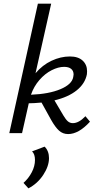

<svg xmlns="http://www.w3.org/2000/svg" viewBox="-20 -731 537 1054"><path d="M474 -63Q412 5 354 5Q325 5 304 -14Q283 -33 260 -74L208 -168Q164 -164 138 -164L101 0H31L188 -711H261L175 -329Q213 -374 263 -397.5Q313 -421 364 -421Q409 -421 433.5 -398.5Q458 -376 458 -340Q458 -329 457 -323Q447 -272 401 -235Q355 -198 279 -180L328 -97Q341 -75 352.5 -65Q364 -55 380 -55Q413 -55 449 -93ZM150 -211Q249 -215 312 -241.5Q375 -268 382 -308Q384 -318 384 -322Q384 -342 370.5 -353Q357 -364 332 -364Q300 -364 263.5 -345.5Q227 -327 196.5 -292Q166 -257 150 -211ZM109 273Q137 248 154.5 214.5Q172 181 172 147Q172 115 156 100L225 74Q249 98 249 137Q249 181 217.5 229Q186 277 136 303Z"/></svg>

Font: Ysabeau Medium
Style: Italic
Weight: 500
Italic angle: -12°
Designer: Christian Thalmann (Catharsis Fonts)
Version: Version 0.003